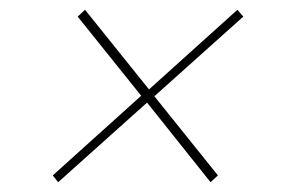

<svg xmlns="http://www.w3.org/2000/svg" viewBox="-20 -545 577 393"><path d="M466 -525 478 -511 296 -348 426 -186 411 -172 281 -335 99 -172 88 -186 269 -349 139 -511 154 -525 285 -362Z"/></svg>

Font: Bitter Pro Thin
Style: Italic
Weight: 250
Italic angle: -9°
Designer: Sol Matas, and Bitter project Authors
Foundry: Sol Matas
Version: Version 1.010